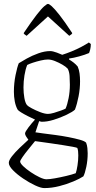

<svg xmlns="http://www.w3.org/2000/svg" viewBox="-20 -761 489 981"><path d="M191 -139Q186 -140 180 -142L161 -85Q172 -83 199.5 -79.5Q227 -76 261.5 -71.5Q296 -67 329.5 -60.5Q363 -54 388 -47Q413 -40 420 -32Q425 -19 426.5 -4.5Q428 10 428 22Q428 58 421 91.5Q414 125 406 140Q388 152 355 166Q322 180 283 190Q244 200 206 200Q189 200 159 186Q129 172 98 151Q67 130 46 108.5Q25 87 25 71Q25 58 41 37.5Q57 17 80.5 -5.5Q104 -28 125 -47Q120 -54 114 -63Q108 -72 108 -79Q108 -87 125 -109.5Q142 -132 159 -150Q141 -158 121.5 -168Q102 -178 87.5 -187Q73 -196 70 -201Q60 -219 55.5 -243Q51 -267 51 -292Q51 -336 59.5 -377.5Q68 -419 76 -438Q90 -447 117 -462Q144 -477 176 -488.5Q208 -500 236 -500Q250 -500 271 -492Q292 -484 298 -481Q320 -488 346 -498.5Q372 -509 395.5 -521.5Q419 -534 434 -544L444 -536Q444 -521 441 -509Q438 -497 435 -490Q414 -481 385 -473Q356 -465 333 -462V-457Q345 -450 356.5 -441Q368 -432 377 -421Q384 -405 386.5 -385.5Q389 -366 389 -346Q389 -308 381.5 -269Q374 -230 363 -201Q352 -190 321 -175Q290 -160 254.5 -149Q219 -138 191 -139ZM225 -179Q237 -179 256 -184.5Q275 -190 292.5 -196.5Q310 -203 315 -206Q324 -226 330.5 -259.5Q337 -293 337 -328Q337 -351 335.5 -373Q334 -395 326 -410Q317 -420 299 -430.5Q281 -441 261 -449Q241 -457 225 -457Q210 -457 188.5 -452Q167 -447 147.5 -440.5Q128 -434 119 -429Q110 -407 105 -376Q100 -345 100 -314Q100 -286 104.5 -260.5Q109 -235 118 -224Q123 -218 142.5 -207.5Q162 -197 185.5 -188Q209 -179 225 -179ZM217 155Q233 155 261 150Q289 145 318.5 138Q348 131 367 124Q372 110 376 84Q380 58 380 33Q380 23 379 12.5Q378 2 375 -5Q373 -7 352 -11Q331 -15 301.5 -19.5Q272 -24 241.5 -28.5Q211 -33 188 -36Q165 -39 159 -40Q143 -20 125 2Q107 24 95 41.5Q83 59 83 64Q83 73 98.5 88Q114 103 137 118.5Q160 134 182 144.5Q204 155 217 155ZM116 -578Q101 -587 101 -592Q142 -653 167 -685Q192 -717 206 -729Q220 -741 225 -741Q231 -741 244.5 -729Q258 -717 283.5 -685Q309 -653 349 -592Q349 -587 334 -578L225 -677Z"/></svg>

Font: Texturina 72pt Thin
Style: Regular
Weight: 100
Designer: Guillermo Torres Carreño
Foundry: Omnibus-Type
Version: Version 1.002; ttfautohint (v1.8.3)